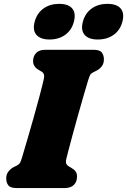

<svg xmlns="http://www.w3.org/2000/svg" viewBox="-20 -952 644 972"><path d="M315.5 -147Q312 -130 315.8 -122.5Q319.5 -115 327 -110.5L341.5 -102Q355.5 -94 362.8 -84Q370 -74 370 -58Q370 -32 354 -16Q338 0 308.5 0H64Q32.5 0 22 -14Q11.5 -28 11.5 -49Q11.5 -70 23 -84.2Q34.5 -98.5 48.5 -105.5L64.5 -113.5Q75.5 -119 80.2 -126Q85 -133 91 -153Q102.5 -191.5 118 -244.2Q133.5 -297 149.5 -353.8Q165.5 -410.5 179.5 -462.8Q193.5 -515 202 -553Q208 -579 190.5 -589.5L176 -598Q147.5 -614.5 147.5 -642Q147.5 -668 163.2 -684Q179 -700 209 -700H453.5Q485 -700 495.5 -686Q506 -672 506 -651Q506 -630 494.8 -615.8Q483.5 -601.5 469 -594.5L453 -586.5Q441.5 -581 437.2 -574Q433 -567 426.5 -546.5Q416.5 -514 402.8 -466.2Q389 -418.5 374.2 -366.2Q359.5 -314 346.8 -266.5Q334 -219 325.5 -186.5Q317 -154 315.5 -147ZM231 -752Q185 -752 164.5 -775.5Q144 -799 155.5 -842Q167 -885 200 -908.8Q233 -932.5 279.5 -932.5Q326 -932.5 345.8 -908.8Q365.5 -885 354 -842Q343 -799.5 310.2 -775.8Q277.5 -752 231 -752ZM475 -752Q429 -752 408.5 -775.5Q388 -799 399.5 -842Q411 -885 444 -908.8Q477 -932.5 523.5 -932.5Q571 -932.5 591 -908.8Q611 -885 599.5 -842Q588.5 -799.5 555.5 -775.8Q522.5 -752 475 -752Z"/></svg>

Font: Fraunces 9pt SuperSoft Black
Style: Italic
Weight: 900
Italic angle: -16°
Version: Version 1.000;[0bf87f6ff]